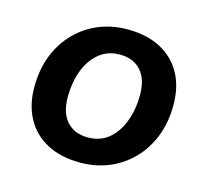

<svg xmlns="http://www.w3.org/2000/svg" viewBox="-80 -591 751 693"><g transform="rotate(15 295.0 -244.5)"><path d="M274 10Q202 10 150.5 -17Q99 -44 71.5 -94Q44 -144 44 -211Q44 -277 65 -330Q86 -383 123.5 -421Q161 -459 210 -479Q259 -499 316 -499Q388 -499 439.5 -472Q491 -445 518.5 -395.5Q546 -346 546 -278Q546 -212 525 -159Q504 -106 466.5 -68Q429 -30 380 -10Q331 10 274 10ZM277 -85Q323 -85 354.5 -111Q386 -137 403 -182Q420 -227 420 -282Q420 -341 391.5 -372.5Q363 -404 313 -404Q268 -404 236 -378Q204 -352 187 -307.5Q170 -263 170 -207Q170 -148 198.5 -116.5Q227 -85 277 -85Z"/></g></svg>

Font: Nunito ExtraLight
Style: Italic
Weight: 200
Italic angle: -9°
Designer: Vernon Adams
Foundry: Vernon Adams
Version: Version 3.602